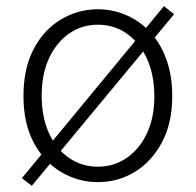

<svg xmlns="http://www.w3.org/2000/svg" viewBox="-20 -577 634 622"><path d="M297 13Q233 13 177.5 -20Q122 -53 89 -115.5Q56 -178 56 -266Q56 -355 89 -418Q122 -481 177.5 -514Q233 -547 297 -547Q345 -547 389 -528Q433 -509 466.5 -473Q500 -437 519 -384.5Q538 -332 538 -266Q538 -178 504.5 -115.5Q471 -53 416.5 -20Q362 13 297 13ZM297 -37Q349 -37 390.5 -65.5Q432 -94 456 -145Q480 -196 480 -264Q480 -335 456 -387Q432 -439 391 -468Q350 -497 297 -497Q245 -497 203.5 -468Q162 -439 138.5 -387.5Q115 -336 115 -268Q115 -198 138.5 -146Q162 -94 203.5 -65.5Q245 -37 297 -37ZM83 25 51 0 511 -557 544 -531Z"/></svg>

Font: Noto Sans HK Thin Light
Style: Regular
Weight: 300
Version: Version 2.004-H2;hotconv 1.0.118;makeotfexe 2.5.65603